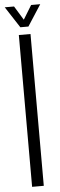

<svg xmlns="http://www.w3.org/2000/svg" viewBox="-63 -980 316 1008"><g transform="rotate(-5 95.0 -476.0)"><path d="M64 0V-800H125.5V0ZM75.5 -840 3 -951.5H52L97 -878L142 -951.5H190L118 -840Z"/></g></svg>

Font: Big Shoulders Text Thin Light
Style: Regular
Weight: 300
Version: Version 2.002